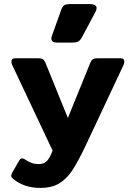

<svg xmlns="http://www.w3.org/2000/svg" viewBox="-20 -766 641 942"><path d="M232 -577Q232 -584 235 -591L280 -717Q286 -734 294.5 -740Q303 -746 325 -746H422Q437 -746 445.5 -741Q454 -736 454 -726Q454 -718 448 -707L383 -585Q374 -568 364 -562.5Q354 -557 330 -557H260Q232 -557 232 -577ZM44 111Q35 104 35 96Q35 91 40 81L74 22Q80 11 88 11Q95 11 104 17Q120 28 135 33.5Q150 39 170 39Q196 39 210.5 23.5Q225 8 238 -27L40 -447Q36 -455 36 -463Q36 -480 54 -480H170Q184 -480 191 -475Q198 -470 203 -458L313 -187L423 -458Q428 -470 435 -475Q442 -480 456 -480H572Q590 -480 590 -463Q590 -455 586 -447L399 -49Q362 29 333.5 71.5Q305 114 268.5 135Q232 156 179 156Q97 156 44 111Z"/></svg>

Font: Mitr Medium
Style: Regular
Weight: 500
Designer: Thanarat Vachiruckul
Foundry: Cadson Demak
Version: Version 1.003